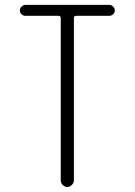

<svg xmlns="http://www.w3.org/2000/svg" viewBox="-20 -750 540 770"><path d="M82 -686.5Q73.2 -686.5 66.4 -692.9Q59.6 -699.2 59.6 -708Q59.6 -716.8 66.4 -723.6Q73.2 -730.5 82 -730.5H418Q426.8 -730.5 433.6 -723.6Q440.4 -716.8 440.4 -708Q440.4 -699.2 433.6 -692.9Q426.8 -686.5 418 -686.5H285.2Q276.4 -686.5 276.4 -677.7V-26.4Q276.4 -16.6 268.1 -8.3Q259.8 0 250 0Q240.2 0 231.9 -7.8Q223.6 -15.6 223.6 -26.4V-677.7Q223.6 -686.5 214.8 -686.5Z"/></svg>

Font: Rounded-X Mgen+ 1mn light
Style: Regular
Weight: 200
Designer: [Source Han Sans]
Ryoko NISHIZUKA  (kana & ideographs); Paul D. Hunt (Latin, Greek & Cyrillic); Wenlong ZHANG  (bopomofo
Version: Version 1.059.20150602